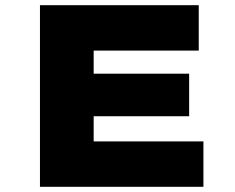

<svg xmlns="http://www.w3.org/2000/svg" viewBox="-20 -720 906 740"><path d="M134 0V-700H746V-525H341V-175H764V0ZM243 -272V-436H709V-272Z"/></svg>

Font: Lexend Mega Black
Style: Regular
Weight: 900
Version: Version 1.007